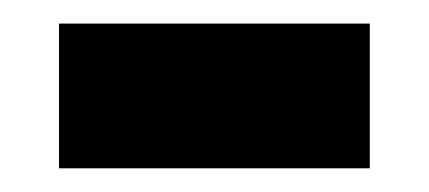

<svg xmlns="http://www.w3.org/2000/svg" viewBox="-20 -349 362 162"><path d="M29.8 -207V-329.1H292V-207Z"/></svg>

Font: OpenSans-Bold
Style: Bold
Weight: 700
Foundry: Ascender Corporation
Version: Version 1.10